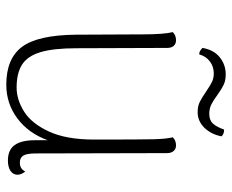

<svg xmlns="http://www.w3.org/2000/svg" viewBox="-82 -626 720 595"><g transform="rotate(90 277.5 -328.0)"><path d="M521 -23Q521 -9 509 -1Q497 7 477 7Q444 7 429 -14Q414 -35 414 -78V-116Q392 -56 346 -22Q300 12 242 12Q161 12 124.5 -37Q88 -86 87 -205L86 -412Q86 -476 79 -504Q89 -514 104 -514Q115 -514 121.5 -507Q128 -500 128 -487L129 -206Q129 -135 141 -94.5Q153 -54 179.5 -37Q206 -20 251 -20Q288 -20 325 -43Q362 -66 387 -120Q412 -174 412 -260Q412 -405 411 -444.5Q410 -484 405 -504Q415 -514 430 -514Q441 -514 447.5 -506.5Q454 -499 454 -486L455 -80Q455 -52 461.5 -41Q468 -30 484 -30Q503 -30 511 -47Q521 -34 521 -23ZM327 -581Q308 -581 294.5 -588Q281 -595 262 -608Q243 -621 232 -626Q221 -631 207 -631Q186 -631 170 -619Q154 -607 148 -586H146Q138 -586 128 -596Q134 -631 157 -649.5Q180 -668 210 -668Q229 -668 242.5 -661.5Q256 -655 274 -642Q290 -630 303 -623.5Q316 -617 332 -617Q352 -617 362.5 -628.5Q373 -640 381 -663Q395 -663 402 -655Q396 -623 375.5 -602Q355 -581 327 -581Z"/></g></svg>

Font: Arima Madurai ExtraLight
Style: Regular
Weight: 275
Designer: Joana Correia and Natanael Gama
Foundry: NDISCOVER
Version: Version 1.020